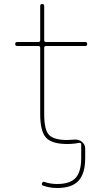

<svg xmlns="http://www.w3.org/2000/svg" viewBox="-20 -710 537 960"><path d="M66 -480Q56 -480 56 -490Q56 -500 66 -500H172Q181 -500 181 -509V-680Q181 -690 191 -690Q201 -690 201 -680V-509Q201 -500 210 -500H406Q416 -500 416 -490Q416 -480 406 -480H210Q201 -480 201 -471V-140Q201 -60 225.5 -35Q250 -10 316 -10Q327 -10 351 -12Q373 -14 389.5 -1Q406 12 406 33V80Q406 158 372.5 194Q339 230 266 230Q228 230 195 218Q187 215 190 206Q194 196 203 200Q232 210 266 210Q330 210 358 179.5Q386 149 386 80V11Q386 8 383 5.5Q380 3 377 4Q347 10 316 10Q239 10 210 -22Q181 -54 181 -140V-471Q181 -480 172 -480Z"/></svg>

Font: Rounded Mplus 1c Thin
Style: Regular
Weight: 250
Version: Version 1.059.20150529